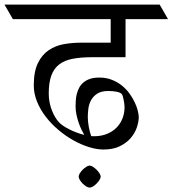

<svg xmlns="http://www.w3.org/2000/svg" viewBox="-62 -665 766 852"><path d="M683.6 -580.1H495.1V-411.1H346.2Q297.4 -411.1 261.2 -404.3Q225.1 -397.5 201.4 -379.6Q177.7 -361.8 166 -330.3Q154.3 -298.8 154.3 -250Q154.3 -229 158.2 -209.7Q162.1 -190.4 168.7 -174.1Q175.3 -157.7 183.1 -144.8Q190.9 -131.8 199.2 -123Q206.5 -114.7 219 -106.4Q231.4 -98.1 246.6 -90.6Q261.7 -83 278.6 -76.7Q295.4 -70.3 312 -66.4Q306.2 -76.2 299.3 -90.3Q292.5 -104.5 286.9 -121.1Q281.2 -137.7 277.3 -156Q273.4 -174.3 273.4 -192.4Q273.4 -203.6 274.2 -217.8Q274.9 -231.9 278.3 -246.1Q281.7 -260.3 288.3 -273.7Q294.9 -287.1 306.6 -297.6Q318.4 -308.1 335.9 -314.5Q353.5 -320.8 378.9 -320.8Q409.2 -320.8 434.1 -311Q459 -301.3 478.5 -285.6Q498 -270 512.2 -250.5Q526.4 -231 535.6 -211.4Q544.9 -191.9 549.3 -174.3Q553.7 -156.7 553.7 -145.5Q553.7 -124.5 545.2 -99.4Q536.6 -74.2 518.1 -52.5Q499.5 -30.8 469.7 -16.1Q439.9 -1.5 397 -1.5Q366.7 -1.5 332 -12.5Q297.4 -23.4 262.9 -42.7Q228.5 -62 196.8 -88.9Q165 -115.7 140.9 -147.2Q116.7 -178.7 102.3 -214.1Q87.9 -249.5 87.9 -286.1Q87.9 -347.7 106.2 -385Q124.5 -422.4 154.3 -442.4Q184.1 -462.4 221.2 -469Q258.3 -475.6 296.4 -475.6H429.2V-580.1H-4.9L-42 -644.5H646.5ZM327.6 -144.5Q327.6 -134.8 328.9 -123Q330.1 -111.3 332.3 -100.1Q334.5 -88.9 337.2 -78.6Q339.8 -68.4 342.8 -61Q346.2 -60.5 349.4 -60.5Q352.5 -60.5 356 -60.5Q387.2 -60.5 412.1 -70.6Q437 -80.6 454.6 -98.1Q472.2 -115.7 481.4 -139.2Q490.7 -162.6 490.7 -189Q490.7 -194.3 489.7 -203.4Q488.8 -212.4 486.8 -221.7Q484.9 -231 482.7 -238.3Q480.5 -245.6 478 -248Q471.2 -254.9 454.6 -258.1Q438 -261.2 419.4 -261.2Q386.7 -261.2 368.4 -248.8Q350.1 -236.3 341.1 -218.5Q332 -200.7 329.8 -180.4Q327.6 -160.2 327.6 -144.5ZM287.1 118.7Q287.1 112.3 292.2 104Q297.4 95.7 304.9 88.1Q312.5 80.6 321 75.2Q329.6 69.8 335.9 69.8Q342.3 69.8 350.6 75.2Q358.9 80.6 366.5 88.1Q374 95.7 379.4 104Q384.8 112.3 384.8 118.7Q384.8 125 379.4 133.5Q374 142.1 366.5 149.7Q358.9 157.2 350.6 162.4Q342.3 167.5 335.9 167.5Q329.6 167.5 321 162.4Q312.5 157.2 304.9 149.7Q297.4 142.1 292.2 133.5Q287.1 125 287.1 118.7Z"/></svg>

Font: Kurinto Seri
Style: Regular
Weight: 400
Designer: Kurinto was developed by Clint Goss from a range of fonts that are compatible with the SIL Open Font License Version 1.1
Foundry: Clinton F. Goss
Version: Version 2.196; July 25, 2020